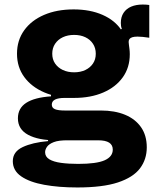

<svg xmlns="http://www.w3.org/2000/svg" viewBox="-20 -604 702 847"><path d="M321 223Q239 223 174.8 211.2Q110.5 199.5 73.5 174Q36.5 148.5 36.5 107Q36.5 65.5 79.8 45Q123 24.5 192 18.5V4L279.5 15Q239 14.5 217.2 23Q195.5 31.5 187.2 43.8Q179 56 179 67.5Q179 87.5 197.8 98.8Q216.5 110 249.5 114.5Q282.5 119 325 119Q406 119 441.8 103Q477.5 87 477.5 56Q477.5 15 413.5 15H227Q149.5 15 104.2 -9.2Q59 -33.5 59 -82Q59 -126.5 95.5 -150.2Q132 -174 205 -179V-201L306.5 -172H265Q237.5 -172 223 -164.8Q208.5 -157.5 208.5 -142.5Q208.5 -128 222.8 -122.2Q237 -116.5 265.5 -116.5H425Q486 -116.5 531.5 -97.8Q577 -79 602.2 -42.8Q627.5 -6.5 627.5 46Q627.5 99 597.5 138.8Q567.5 178.5 500.2 200.8Q433 223 321 223ZM306.5 -172Q232.5 -172 175.8 -196.2Q119 -220.5 87 -264.2Q55 -308 55 -367Q55 -426 86.5 -470Q118 -514 174.2 -538.2Q230.5 -562.5 305 -562.5Q377.5 -562.5 432.2 -538.5Q487 -514.5 516 -470.5Q534.5 -447 543.5 -420.8Q552.5 -394.5 552.5 -364.5Q552.5 -306 521.5 -262.8Q490.5 -219.5 435.2 -195.8Q380 -172 306.5 -172ZM307 -285Q335 -285 356.5 -295.2Q378 -305.5 390.2 -323.8Q402.5 -342 402.5 -367Q402.5 -392 390.2 -410.8Q378 -429.5 356.5 -439.8Q335 -450 307 -450Q279 -450 257.2 -439.8Q235.5 -429.5 223 -410.8Q210.5 -392 210.5 -367Q210.5 -342 223 -323.8Q235.5 -305.5 257.2 -295.2Q279 -285 307 -285ZM552.5 -364.5 517.5 -423.5 490.5 -464 517.5 -476.5Q515 -482.5 514 -489.2Q513 -496 513 -502.5Q513 -529 525 -547.2Q537 -565.5 558.8 -574.8Q580.5 -584 609.5 -584Q618 -584 625.2 -583.5Q632.5 -583 638.5 -582V-437.5Q623.5 -440 610 -441.2Q596.5 -442.5 587 -442.5Q572.5 -442.5 563.8 -439.8Q555 -437 551.2 -431.8Q547.5 -426.5 547.5 -419Q547.5 -413.5 548.8 -405.8Q550 -398 551.2 -387.2Q552.5 -376.5 552.5 -364.5Z"/></svg>

Font: Hepta Slab
Style: Bold
Weight: 700
Designer: Michael LaGattuta
Foundry: Michael LaGattuta
Version: Version 1.100